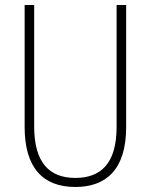

<svg xmlns="http://www.w3.org/2000/svg" viewBox="-20 -734 600 764"><path d="M482 -228V-714H444V-229C444 -82 380 -26 280 -26C176 -26 116 -87 116 -231V-714H78V-229C78 -67 150 10 280 10C399 10 482 -56 482 -228Z"/></svg>

Font: Noto Sans Thai Looped Condensed ExtraLight
Style: Regular
Weight: 200
Width: 3
Designer: Sasikarn Vongin, Ben Mitchell
Foundry: The Fontpad Ltd
Version: Version 1.001